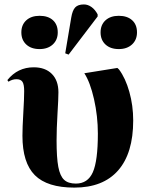

<svg xmlns="http://www.w3.org/2000/svg" viewBox="-20 -831 657 865"><path d="M289.1 -585 273.9 -590.8 300.8 -751Q306.2 -784.2 318.8 -797.6Q331.5 -811 357.9 -811Q376 -811 392.3 -799.3Q408.7 -787.6 419.9 -766.1V-756.8ZM158.2 -609.9Q120.6 -609.9 98.4 -630.4Q76.2 -650.9 76.2 -685.1Q76.2 -719.2 98.4 -739.5Q120.6 -759.8 158.2 -759.8Q196.8 -759.8 218.5 -740Q240.2 -720.2 240.2 -685.1Q240.2 -651.4 217.8 -630.6Q195.3 -609.9 158.2 -609.9ZM515.1 -609.9Q477.5 -609.9 455.3 -630.4Q433.1 -650.9 433.1 -685.1Q433.1 -719.2 455.3 -739.5Q477.5 -759.8 515.1 -759.8Q553.2 -759.8 575.2 -740Q597.2 -720.2 597.2 -685.1Q597.2 -651.4 574.7 -630.6Q552.2 -609.9 515.1 -609.9ZM314.9 14.2Q192.9 14.2 137 -41.7Q81.1 -97.7 81.1 -219.2Q81.1 -256.8 85 -321.8Q88.9 -386.7 88.9 -420.9Q88.9 -450.2 81.3 -462.2Q73.7 -474.1 54.2 -474.1Q35.2 -474.1 18.1 -462.9L13.2 -470.2Q59.6 -527.8 131.8 -527.8Q184.1 -527.8 213.6 -498Q243.2 -468.3 243.2 -415Q243.2 -386.7 239 -318.4Q234.9 -250 234.9 -198.2Q234.9 -120.1 242.7 -79.1Q250.5 -38.1 268.8 -21Q287.1 -3.9 321.8 -3.9Q375.5 -3.9 398.2 -54.9Q420.9 -106 420.9 -229Q420.9 -307.6 403.6 -384.3Q386.2 -460.9 359.9 -501L508.8 -524.9L516.1 -518.1Q545.4 -479 562.7 -417.2Q580.1 -355.5 580.1 -288.1Q580.1 -140.6 512.2 -63.2Q444.3 14.2 314.9 14.2Z"/></svg>

Font: Display Regular
Style: Bold
Weight: 700
Designer: Latin by Veronika Burian and Jose Scaglione. Greek by Irene Vlachou. Cyrillic by Vera Evstafieva.
Foundry: TypeTogether
Version: Version 3.002